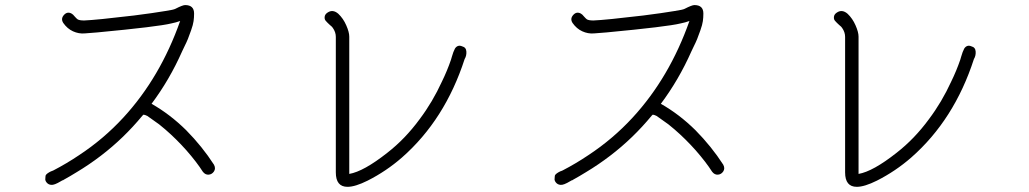

<svg xmlns="http://www.w3.org/2000/svg" viewBox="-20 -723 4040 754"><path d="M820.3 -76.2Q828.1 -61.5 820.3 -49.8Q812.5 -38.1 799.3 -37.1Q786.1 -36.1 776.4 -48.8Q752.9 -85.9 711.9 -132.8Q671.9 -177.7 628.9 -214.8Q604.5 -236.3 582 -251Q569.3 -259.8 558.6 -267.6Q554.7 -269.5 550.8 -271Q546.9 -272.5 544.9 -272.5H543L539.1 -268.6Q465.8 -179.7 376 -111.3Q330.1 -76.2 281.2 -46.9Q255.9 -31.2 229.5 -16.6Q228.5 -15.6 228.5 -15.6Q225.6 -15.6 219.7 -11.7Q192.4 4.9 180.7 2.9Q169.9 2 163.1 -6.3Q156.2 -14.6 158.2 -23.4Q158.2 -29.3 159.2 -33.2V-34.2Q163.1 -42 181.6 -50.8H182.6Q187.5 -52.7 189.5 -53.7Q242.2 -81.1 290 -113.3Q386.7 -176.8 464.8 -261.7Q609.4 -418.9 687.5 -640.6Q671.9 -634.8 652.3 -630.9Q600.6 -618.2 362.3 -595.7Q335.9 -593.8 312.5 -591.8Q289.1 -589.8 266.6 -600.1Q244.1 -610.4 228.5 -632.8Q217.8 -649.4 231 -664.1Q244.1 -678.7 260.7 -669.9Q266.6 -667 273.4 -658.2Q280.3 -650.4 284.2 -647.5Q291 -642.6 310.5 -642.6Q358.4 -644.5 505.9 -662.1Q583 -671.9 628.9 -679.7Q662.1 -684.6 668.9 -688.5Q697.3 -703.1 707 -703.1Q724.6 -703.1 733.4 -694.8Q742.2 -686.5 742.2 -669.9Q742.2 -654.3 740.2 -640.1Q738.3 -626 730.5 -604Q722.7 -582 717.8 -569.8Q712.9 -557.6 704.1 -540L695.3 -521.5Q645.5 -409.2 575.2 -315.4Q647.5 -274.4 710.9 -211.9Q774.4 -147.5 820.3 -76.2Z M1794.9 -541Q1810.5 -537.1 1811.5 -520.5Q1812.5 -503.9 1804.7 -491.2Q1727.5 -252.9 1558.6 -104.5Q1497.1 -50.8 1423.8 -13.7Q1375 10.7 1344.7 10.7Q1298.8 10.7 1298.8 -45.9V-578.1Q1298.8 -596.7 1287.1 -613.3Q1285.2 -617.2 1275.4 -625Q1265.6 -633.8 1259.8 -640.6Q1253.9 -646.5 1254.9 -656.7Q1255.9 -667 1266.6 -673.8Q1287.1 -687.5 1308.6 -668.9Q1328.1 -650.4 1339.8 -623.5Q1351.6 -596.7 1351.6 -579.1V-40Q1408.2 -49.8 1501 -123Q1571.3 -177.7 1627.9 -254.9Q1678.7 -322.3 1715.8 -403.3Q1736.3 -445.3 1751 -488.3Q1752 -491.2 1754.9 -501.5Q1757.8 -511.7 1760.3 -518.1Q1762.7 -524.4 1766.6 -532.2Q1771.5 -540 1778.8 -542.5Q1786.1 -544.9 1794.9 -541Z M2820.3 -76.2Q2828.1 -61.5 2820.3 -49.8Q2812.5 -38.1 2799.3 -37.1Q2786.1 -36.1 2776.4 -48.8Q2752.9 -85.9 2711.9 -132.8Q2671.9 -177.7 2628.9 -214.8Q2604.5 -236.3 2582 -251Q2569.3 -259.8 2558.6 -267.6Q2554.7 -269.5 2550.8 -271Q2546.9 -272.5 2544.9 -272.5H2543L2539.1 -268.6Q2465.8 -179.7 2376 -111.3Q2330.1 -76.2 2281.2 -46.9Q2255.9 -31.2 2229.5 -16.6Q2228.5 -15.6 2228.5 -15.6Q2225.6 -15.6 2219.7 -11.7Q2192.4 4.9 2180.7 2.9Q2169.9 2 2163.1 -6.3Q2156.2 -14.6 2158.2 -23.4Q2158.2 -29.3 2159.2 -33.2V-34.2Q2163.1 -42 2181.6 -50.8H2182.6Q2187.5 -52.7 2189.5 -53.7Q2242.2 -81.1 2290 -113.3Q2386.7 -176.8 2464.8 -261.7Q2609.4 -418.9 2687.5 -640.6Q2671.9 -634.8 2652.3 -630.9Q2600.6 -618.2 2362.3 -595.7Q2335.9 -593.8 2312.5 -591.8Q2289.1 -589.8 2266.6 -600.1Q2244.1 -610.4 2228.5 -632.8Q2217.8 -649.4 2231 -664.1Q2244.1 -678.7 2260.7 -669.9Q2266.6 -667 2273.4 -658.2Q2280.3 -650.4 2284.2 -647.5Q2291 -642.6 2310.5 -642.6Q2358.4 -644.5 2505.9 -662.1Q2583 -671.9 2628.9 -679.7Q2662.1 -684.6 2668.9 -688.5Q2697.3 -703.1 2707 -703.1Q2724.6 -703.1 2733.4 -694.8Q2742.2 -686.5 2742.2 -669.9Q2742.2 -654.3 2740.2 -640.1Q2738.3 -626 2730.5 -604Q2722.7 -582 2717.8 -569.8Q2712.9 -557.6 2704.1 -540L2695.3 -521.5Q2645.5 -409.2 2575.2 -315.4Q2647.5 -274.4 2710.9 -211.9Q2774.4 -147.5 2820.3 -76.2Z M3794.9 -541Q3810.5 -537.1 3811.5 -520.5Q3812.5 -503.9 3804.7 -491.2Q3727.5 -252.9 3558.6 -104.5Q3497.1 -50.8 3423.8 -13.7Q3375 10.7 3344.7 10.7Q3298.8 10.7 3298.8 -45.9V-578.1Q3298.8 -596.7 3287.1 -613.3Q3285.2 -617.2 3275.4 -625Q3265.6 -633.8 3259.8 -640.6Q3253.9 -646.5 3254.9 -656.7Q3255.9 -667 3266.6 -673.8Q3287.1 -687.5 3308.6 -668.9Q3328.1 -650.4 3339.8 -623.5Q3351.6 -596.7 3351.6 -579.1V-40Q3408.2 -49.8 3501 -123Q3571.3 -177.7 3627.9 -254.9Q3678.7 -322.3 3715.8 -403.3Q3736.3 -445.3 3751 -488.3Q3752 -491.2 3754.9 -501.5Q3757.8 -511.7 3760.3 -518.1Q3762.7 -524.4 3766.6 -532.2Q3771.5 -540 3778.8 -542.5Q3786.1 -544.9 3794.9 -541Z"/></svg>

Font: irohamaru Light
Style: Regular
Weight: 200
Designer: [Source Han Sans]
Ryoko NISHIZUKA  (kana & ideographs); Paul D. Hunt (Latin, Greek & Cyrillic); Wenlong ZHANG  (bopomofo
Version: Version 1.01